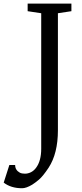

<svg xmlns="http://www.w3.org/2000/svg" viewBox="-97 -756 450 1050"><path d="M219.7 -43.5Q219.7 83 168.9 161.1Q137.7 208 116 226.3Q94.2 244.6 79.1 253.9Q46.4 273.4 23.9 273.4Q-37.1 273.4 -76.7 242.7L-45.9 146.5H-14.2Q-14.2 174.3 11.7 188.5Q22.5 193.8 39.3 193.8Q56.2 193.8 72.3 185.8Q88.4 177.7 100.6 161.1Q128.4 123.5 128.4 57.6V-683.6L54.2 -694.8V-736.3H293.5V-694.8L219.7 -683.6Z"/></svg>

Font: Habibi
Style: Regular
Weight: 400
Designer: Magnus Gaarde
Foundry: Magnus Gaarde
Version: Version 1.001